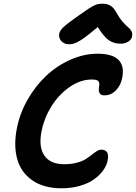

<svg xmlns="http://www.w3.org/2000/svg" viewBox="-20 -1034 729 1029"><path d="M349.1 -796.9Q324.7 -796.9 309.6 -812.7Q294.4 -828.6 296.9 -851.1Q299.3 -867.7 317.6 -886.2Q335.9 -904.8 400.9 -950.2Q409.2 -955.6 424.1 -966.1Q439 -976.6 444.1 -980.2Q449.2 -983.9 460 -990.7Q470.7 -997.6 475.1 -999.8Q479.5 -1002 487.5 -1005.9Q495.6 -1009.8 501 -1011Q506.3 -1012.2 513.4 -1013.2Q520.5 -1014.2 527.8 -1014.2Q556.2 -1014.2 573.2 -1002.9Q590.3 -991.7 605 -964.8Q619.1 -938.5 637.2 -917.7Q655.3 -897 666.7 -887.9Q678.2 -878.9 684.6 -866.9Q690.9 -855 688 -839.8Q685.1 -822.3 667.5 -811Q649.9 -799.8 627 -799.8Q589.8 -799.8 563 -818.6Q536.1 -837.4 503.9 -889.2Q465.3 -856.4 439.2 -836.9Q413.1 -817.4 396 -809.1Q378.9 -800.8 370.1 -798.8Q361.3 -796.9 349.1 -796.9ZM310.1 -24.9Q214.4 -24.9 153.1 -67.6Q91.8 -110.4 72 -182.6Q52.2 -254.9 70.8 -348.1Q86.4 -427.2 127.9 -500Q169.4 -572.8 226.8 -627Q284.2 -681.2 356.7 -713.6Q429.2 -746.1 502.9 -746.1Q583.5 -746.1 615.7 -712.4Q647.9 -678.7 634.8 -616.2Q627.9 -577.6 601.8 -550.3Q575.7 -522.9 539.1 -522.9Q502.4 -522.9 511.2 -570.8Q514.6 -589.8 507.3 -598.9Q500 -607.9 472.2 -607.9Q411.1 -607.9 353 -567.6Q294.9 -527.3 255.9 -464.6Q216.8 -401.9 203.1 -333Q185.5 -246.6 217.8 -200.2Q250 -153.8 324.2 -153.8Q361.3 -153.8 391.4 -161.9Q421.4 -169.9 439.5 -181.4Q457.5 -192.9 471.7 -204.3Q485.8 -215.8 498.5 -223.9Q511.2 -231.9 522.9 -231.9Q567.9 -231.9 557.1 -174.8Q552.2 -147.9 533.7 -121.8Q515.1 -95.7 485.1 -73.7Q455.1 -51.8 409.4 -38.3Q363.8 -24.9 310.1 -24.9Z"/></svg>

Font: Shantell Sans Bouncy
Style: Italic
Weight: 600
Italic angle: -11.31°
Designer: Stephen Nixon, Anya Danilova, Shantell Martin
Foundry: Arrow Type
Version: Version 1.006;[9816181b4]